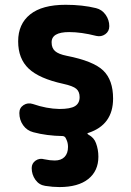

<svg xmlns="http://www.w3.org/2000/svg" viewBox="-20 -550 540 790"><path d="M445.3 -144.5Q445.3 -36.1 342.8 -2.9Q335.9 -1 343.8 3.9Q367.2 16.6 375 39.1Q384.8 65.4 384.8 94.7Q384.8 153.3 343.3 186.5Q301.8 219.7 224.6 219.7Q197.3 219.7 166 214.8Q140.6 210.9 125.5 189.5Q110.4 168 110.4 141.6Q110.4 122.1 126.5 110.8Q142.6 99.6 163.1 105.5Q186.5 110.4 205.1 110.4Q231.4 110.4 245.6 95.7Q259.8 81.1 259.8 54.7Q259.8 37.1 252.9 23.4Q252.9 22.5 252.4 22.5Q252 22.5 252 21.5Q248 10.7 238.3 9.8Q171.9 8.8 117.2 -5.9Q90.8 -12.7 75.2 -34.7Q59.6 -56.6 59.6 -85Q59.6 -106.4 77.1 -117.7Q94.7 -128.9 115.2 -122.1Q171.9 -102.5 224.6 -101.6Q269.5 -101.6 288.6 -113.3Q307.6 -125 307.6 -150.4Q307.6 -172.9 293.9 -184.6Q280.3 -196.3 240.2 -205.1Q141.6 -226.6 98.1 -267.6Q54.7 -308.6 54.7 -379.9Q54.7 -451.2 104 -490.7Q153.3 -530.3 250 -530.3Q319.3 -530.3 375 -516.6Q399.4 -510.7 414.6 -489.3Q429.7 -467.8 429.7 -442.4Q429.7 -420.9 413.1 -409.2Q396.5 -397.5 376 -402.3Q314.5 -418 264.6 -418Q191.4 -418 192.4 -375Q192.4 -352.5 206.5 -339.8Q220.7 -327.1 254.9 -320.3Q364.3 -298.8 404.8 -259.8Q445.3 -220.7 445.3 -144.5Z"/></svg>

Font: Rounded-X Mgen+ 1m bold
Style: Bold
Weight: 700
Designer: [Source Han Sans]
Ryoko NISHIZUKA  (kana & ideographs); Paul D. Hunt (Latin, Greek & Cyrillic); Wenlong ZHANG  (bopomofo
Version: Version 1.059.20150602